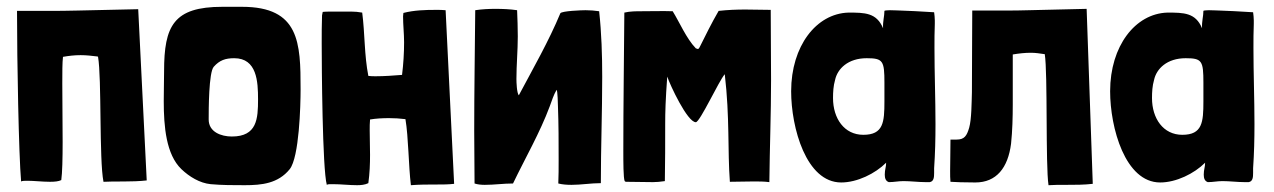

<svg xmlns="http://www.w3.org/2000/svg" viewBox="-20 -534 3741 564"><path d="M285 0C314 -2 368 1 411 -4L386 -507C196 -503 188 -502 124 -502C102 -502 75 -502 32 -502H30V-501C30 -354 35 -82 42 -1C46 -3 53 -3 61 -3C79 -3 105 0 127 0C140 0 152 -1 160 -5C163 -26 164 -69 164 -117C164 -173 163 -237 163 -289C163 -322 163 -350 165 -367C182 -370 199 -372 217 -372C234 -372 250 -370 267 -368L268 -367C279 -305 271 -65 284 0Z M699 10C749 10 797 5 831 -37C859 -72 863 -224 863 -272C863 -408 860 -514 691 -514H633C490 -514 462 -458 462 -325C462 -299 461 -269 461 -237C461 -162 468 -80 513 -37C536 -15 567 4 599 7C631 10 666 10 699 10ZM661 -133C630 -133 593 -146 593 -183C593 -210 593 -322 608 -338C625 -357 642 -363 668 -363C735 -363 738 -294 738 -242C738 -185 735 -133 661 -133Z M1029 10C1040 10 1052 9 1062 4C1066 -25 1067 -52 1067 -79C1067 -103 1066 -127 1066 -151C1066 -162 1066 -172 1067 -183C1085 -186 1104 -187 1123 -187C1139 -187 1155 -186 1171 -184C1180 -131 1180 -47 1187 10C1212 8 1237 8 1262 8C1280 8 1297 8 1314 6L1289 -504C1280 -505 1270 -505 1261 -505C1229 -505 1196 -504 1165 -496L1164 -486C1164 -461 1167 -435 1167 -410C1167 -378 1165 -346 1161 -314C1135 -312 1110 -310 1084 -310C1077 -310 1069 -310 1062 -311C1050 -372 1052 -435 1044 -497C1033 -499 1022 -500 1011 -500C1003 -500 985 -500 968 -500C952 -500 935 -500 928 -499L926 -489C925 -462 925 -434 925 -407C925 -342 927 -38 940 9C943 7 947 7 951 7C953 7 956 7 958 7C982 7 1005 10 1029 10Z M1404 9C1432 9 1459 5 1487 5C1523 -70 1566 -144 1595 -222C1601 -238 1606 -255 1615 -270C1618 -269 1619 -225 1619 -221C1621 -169 1621 -117 1621 -65C1621 -39 1621 -18 1620 5C1632 8 1645 9 1659 9C1687 9 1716 4 1745 4C1745 -100 1749 -204 1749 -308C1749 -372 1747 -437 1740 -501C1727 -503 1713 -504 1700 -504C1690 -504 1630 -502 1626 -495C1592 -413 1546 -333 1504 -254C1498 -261 1497 -293 1497 -302C1497 -343 1501 -386 1501 -427C1501 -453 1500 -478 1499 -504C1479 -507 1457 -508 1435 -508C1416 -508 1396 -507 1376 -504C1375 -386 1373 -267 1373 -149C1373 -98 1374 -45 1374 5C1383 8 1394 9 1404 9Z M1898 1C1909 1 1919 0 1933 -2C1934 -58 1934 -113 1934 -169C1934 -205 1935 -240 1940 -309C1948 -285 1999 -175 2024 -175C2036 -175 2092 -297 2109 -316C2124 -188 2117 -93 2124 0C2147 0 2170 -1 2194 -1C2209 -1 2225 -1 2240 1C2241 -99 2245 -199 2245 -299C2245 -367 2244 -437 2244 -505C2219 -505 2194 -506 2169 -506C2144 -506 2118 -505 2091 -502C2070 -466 2051 -427 2037 -399C2036 -397 2033 -390 2030 -390C2029 -390 2025 -392 2024 -392C1996 -421 1976 -469 1956 -501C1927 -502 1896 -501 1866 -501C1849 -501 1831 -501 1814 -497C1813 -363 1811 -225 1811 -91C1811 -59 1811 -11 1815 -2L1818 0C1845 0 1871 1 1898 1Z M2451 2C2498 2 2551 -24 2583 -56C2583 -43 2579 -36 2579 -21C2579 -10 2582 -2 2591 1C2606 1 2619 -2 2634 -2C2655 -2 2678 1 2699 1H2711C2723 -1 2724 -13 2724 -26C2724 -30 2724 -35 2724 -40C2727 -83 2728 -126 2728 -169C2728 -244 2725 -318 2725 -393C2725 -417 2725 -440 2726 -464V-474C2726 -482 2725 -490 2724 -498C2681 -501 2649 -502 2626 -503C2621 -503 2606 -504 2594 -504C2585 -504 2578 -503 2578 -502C2578 -486 2573 -472 2574 -451C2555 -497 2520 -497 2472 -497C2378 -494 2304 -399 2304 -266C2304 -159 2348 2 2451 2ZM2516 -138C2460 -138 2427 -186 2427 -246C2427 -263 2428 -282 2433 -299C2440 -332 2471 -363 2526 -363C2574 -363 2578 -355 2578 -291C2578 -276 2578 -258 2578 -236C2578 -175 2575 -138 2516 -138Z M2950 -112C2954 -150 2955 -190 2955 -228C2955 -249 2955 -269 2955 -287V-374C2973 -377 2991 -379 3008 -379C3022 -379 3034 -377 3048 -375H3049C3058 -318 3051 -49 3060 10H3061C3073 9 3092 9 3112 9C3138 9 3165 9 3190 6L3172 -508C2979 -504 2996 -503 2926 -503H2839H2836C2836 -444 2835 -351 2835 -263C2834 -231 2834 -184 2827 -159C2820 -135 2813 -124 2790 -124H2772C2772 -90 2771 -58 2771 -32C2771 -20 2771 -9 2772 0C2786 1 2813 2 2845 2C2907 2 2941 -41 2950 -112Z M3388 2C3435 2 3488 -24 3520 -56C3520 -43 3516 -36 3516 -21C3516 -10 3519 -2 3528 1C3543 1 3556 -2 3571 -2C3592 -2 3615 1 3636 1H3648C3660 -1 3661 -13 3661 -26C3661 -30 3661 -35 3661 -40C3664 -83 3665 -126 3665 -169C3665 -244 3662 -318 3662 -393C3662 -417 3662 -440 3663 -464V-474C3663 -482 3662 -490 3661 -498C3618 -501 3586 -502 3563 -503C3558 -503 3543 -504 3531 -504C3522 -504 3515 -503 3515 -502C3515 -486 3510 -472 3511 -451C3492 -497 3457 -497 3409 -497C3315 -494 3241 -399 3241 -266C3241 -159 3285 2 3388 2ZM3453 -138C3397 -138 3364 -186 3364 -246C3364 -263 3365 -282 3370 -299C3377 -332 3408 -363 3463 -363C3511 -363 3515 -355 3515 -291C3515 -276 3515 -258 3515 -236C3515 -175 3512 -138 3453 -138Z"/></svg>

Font: HEYCLAY
Style: Regular
Weight: 400
Designer: Marcelo Magalhaes
Foundry: Marcelo Magalhães
Version: Version 1.300;hotconv 1.0.109;makeotfexe 2.5.65596